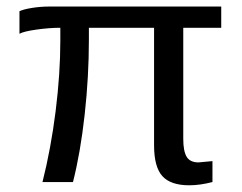

<svg xmlns="http://www.w3.org/2000/svg" viewBox="-20 -548 730 578"><path d="M549.8 9.8Q493.7 9.8 468.8 -17.8Q443.8 -45.4 443.8 -110.8V-464.4H247.6V-429.2Q247.6 -317.4 234.9 -202.9Q222.2 -88.4 199.7 0H107.9Q133.3 -100.6 147.5 -213.6Q161.6 -326.7 161.6 -425.3V-464.4Q129.4 -464.4 90.3 -459Q51.3 -453.6 38.6 -446.3V-514.2Q50.3 -520 76.4 -524.2Q102.5 -528.3 127.9 -528.3H646V-464.4H531.7V-129.9Q531.7 -92.8 542 -75.9Q552.2 -59.1 577.6 -59.1L619.6 -63V0Q582 9.8 549.8 9.8Z"/></svg>

Font: Liberation Sans
Style: Regular
Weight: 400
Designer: Steve Matteson
Foundry: Ascender Corporation
Version: Version 2.00.1